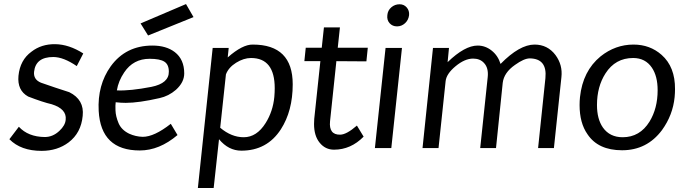

<svg xmlns="http://www.w3.org/2000/svg" viewBox="-20 -732 3394 949"><path d="M185.5 13.7Q83 13.7 26.4 -43.9L73.2 -105.5Q119.1 -55.7 201.2 -54.7Q241.2 -54.7 273.4 -85Q302.7 -112.3 304.7 -140.6Q310.5 -193.4 235.4 -216.8Q192.4 -226.6 119.1 -254.9Q64.5 -285.2 71.3 -357.4Q79.1 -435.5 135.7 -476.6Q184.6 -514.6 252.9 -513.7Q321.3 -512.7 391.6 -467.8L359.4 -405.3Q293.9 -450.2 243.2 -450.2Q156.2 -450.2 148.4 -377Q144.5 -338.9 182.6 -323.2Q252 -298.8 322.3 -276.4Q397.5 -239.3 388.7 -159.2Q380.9 -75.2 319.3 -28.3Q263.7 13.7 185.5 13.7Z M711.9 -556.6 674.8 -616.2 899.4 -711.9 936.5 -647.5ZM814.5 -377.9Q814.5 -413.1 792.5 -427.2Q770.5 -441.4 719.7 -441.4Q638.7 -441.4 593.8 -374Q565.4 -332 557.6 -285.2Q623 -282.2 728.5 -302.7Q815.4 -320.3 814.5 -377.9ZM551.8 -226.6Q549.8 -212.9 550.8 -186.5Q551.8 -157.2 565.9 -123.5Q580.1 -89.8 618.2 -71.3Q650.4 -56.6 685.5 -55.7Q742.2 -55.7 824.2 -120.1L857.4 -64.5Q767.6 11.7 670.9 11.7Q478.5 11.7 467.8 -183.6Q460.9 -311.5 527.3 -404.3Q601.6 -506.8 733.4 -506.8Q801.8 -506.8 843.8 -474.6Q890.6 -438.5 890.6 -369.1Q890.6 -325.2 849.6 -288.1Q813.5 -256.8 768.6 -247.1Q666 -223.6 601.6 -223.6Q578.1 -223.6 551.8 -226.6Z M1172.9 12.7Q1109.4 12.7 1062.5 -43.9L1036.1 197.3H958L1031.2 -495.1H1110.4L1105.5 -448.2Q1178.7 -512.7 1229.5 -511.7Q1426.8 -511.7 1426.8 -315.4Q1426.8 -183.6 1368.2 -92.8Q1299.8 12.7 1172.9 12.7ZM1220.7 -445.3Q1184.6 -445.3 1147 -421.9Q1109.4 -398.4 1096.7 -364.3L1068.4 -100.6Q1124 -53.7 1184.6 -53.7Q1249 -53.7 1293 -124Q1329.1 -181.6 1335.9 -252.9Q1337.9 -276.4 1337.9 -295.9Q1337.9 -445.3 1220.7 -445.3Z M1630.9 7.8Q1587.9 7.8 1560.1 -26.4Q1532.2 -60.5 1532.2 -119.1Q1532.2 -131.8 1533.2 -144.5L1563.5 -429.7H1484.4L1491.2 -496.1H1570.3L1581.1 -596.7H1660.2L1649.4 -496.1H1797.9L1791 -428.7L1642.6 -429.7L1611.3 -132.8Q1604.5 -65.4 1661.1 -66.4Q1692.4 -66.4 1744.1 -111.3L1777.3 -56.6Q1713.9 7.8 1630.9 7.8Z M1942.4 -601.6Q1919.9 -601.6 1905.8 -617.2Q1891.6 -632.8 1894.5 -657.2Q1896.5 -680.7 1914.1 -695.8Q1931.6 -710.9 1955.1 -710.9Q1976.6 -710.9 1990.2 -695.3Q2003.9 -679.7 2002 -657.2Q1999 -632.8 1981.9 -617.2Q1964.8 -601.6 1942.4 -601.6ZM1833 0 1885.7 -495.1H1966.8L1914.1 0Z M2639.6 0 2675.8 -345.7Q2685.5 -442.4 2598.6 -443.4Q2570.3 -443.4 2525.4 -411.1Q2470.7 -373 2464.8 -322.3L2431.6 0H2353.5L2390.6 -350.6Q2395.5 -396.5 2372.1 -420.9Q2352.5 -442.4 2318.4 -442.4Q2277.3 -442.4 2231.9 -404.8Q2186.5 -367.2 2182.6 -331.1L2147.5 0H2068.4L2120.1 -495.1H2199.2L2192.4 -424.8Q2277.3 -506.8 2340.8 -506.8Q2378.9 -506.8 2410.2 -481.9Q2441.4 -457 2454.1 -416Q2547.9 -511.7 2622.1 -511.7Q2686.5 -511.7 2725.6 -460Q2761.7 -411.1 2754.9 -350.6L2717.8 0Z M3054.7 10.7Q2936.5 10.7 2883.8 -68.4Q2844.7 -124 2844.7 -212.9Q2844.7 -232.4 2846.7 -252Q2860.4 -380.9 2948.2 -453.1Q3021.5 -511.7 3111.3 -511.7Q3192.4 -511.7 3250 -460.9Q3317.4 -401.4 3316.4 -291Q3316.4 -272.5 3314.5 -252Q3305.7 -163.1 3252 -88.9Q3177.7 10.7 3054.7 10.7ZM3109.4 -445.3Q3021.5 -445.3 2972.7 -369.1Q2930.7 -303.7 2930.7 -212.9Q2930.7 -143.6 2960 -101.6Q2994.1 -53.7 3057.6 -53.7Q3142.6 -53.7 3190.4 -130.9Q3230.5 -196.3 3230.5 -286.1Q3230.5 -355.5 3202.1 -397.5Q3169.9 -445.3 3109.4 -445.3Z"/></svg>

Font: Puritan
Style: Italic
Weight: 400
Version: 2.0a